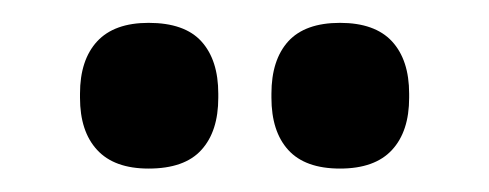

<svg xmlns="http://www.w3.org/2000/svg" viewBox="-20 -697 428 168"><path d="M110 -549.5Q80 -549.5 65 -565.8Q50 -582 50 -611.5V-615Q50 -644.5 65 -660.8Q80 -677 110 -677Q141.5 -677 156.2 -660.8Q171 -644.5 171 -615V-611.5Q171 -582 156.2 -565.8Q141.5 -549.5 110 -549.5ZM277.5 -549.5Q247 -549.5 232.2 -565.8Q217.5 -582 217.5 -611.5V-615Q217.5 -644.5 232.2 -660.8Q247 -677 277.5 -677Q308 -677 323 -660.8Q338 -644.5 338 -615V-611.5Q338 -582 323 -565.8Q308 -549.5 277.5 -549.5Z"/></svg>

Font: Anek Bangla Medium SemiBold
Style: Regular
Weight: 600
Version: Version 1.003